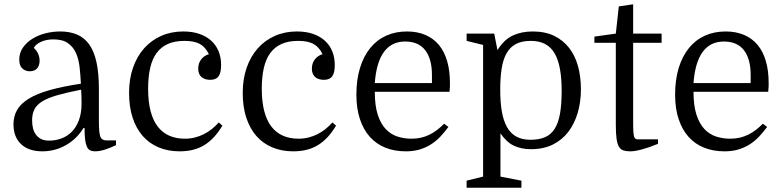

<svg xmlns="http://www.w3.org/2000/svg" viewBox="-20 -697 3661 897"><path d="M43 -116Q43 -57 78.5 -23.5Q114 10 178 10Q237 10 288 -19Q339 -48 370 -99H375Q375 -67 377.5 -46.5Q380 -26 385.5 -13Q391 0 400.5 5Q410 10 424 10Q444 10 468.5 2.5Q493 -5 522 -19V-41H478Q455 -41 448.5 -59.5Q442 -78 442 -128V-281Q442 -356 430.5 -407.5Q419 -459 396 -490.5Q373 -522 339 -536Q305 -550 261 -550Q227 -550 193 -541.5Q159 -533 131.5 -516Q104 -499 87 -474.5Q70 -450 70 -419Q70 -390 84.5 -377Q99 -364 119 -364Q129 -364 137.5 -367Q146 -370 152 -376Q158 -382 161.5 -391.5Q165 -401 165 -413Q165 -421 163.5 -429Q162 -437 158.5 -445Q155 -453 150 -460Q145 -467 138 -473Q146 -490 171.5 -501.5Q197 -513 229 -513Q273 -513 298 -495Q323 -477 335.5 -448Q348 -419 352 -382Q356 -345 358 -306Q272 -293 212 -276Q152 -259 114.5 -236Q77 -213 60 -183.5Q43 -154 43 -116ZM209 -40Q188 -40 173.5 -47Q159 -54 149 -66.5Q139 -79 134.5 -96.5Q130 -114 130 -135Q130 -165 141 -186.5Q152 -208 178.5 -224Q205 -240 249 -252.5Q293 -265 359 -278Q360 -262 360.5 -247Q361 -232 361 -213Q361 -168 348.5 -135Q336 -102 315 -81Q294 -60 266.5 -50Q239 -40 209 -40Z M836 -550Q780 -550 733.5 -529.5Q687 -509 653.5 -471.5Q620 -434 601.5 -381Q583 -328 583 -263Q583 -198 599.5 -147.5Q616 -97 646.5 -62Q677 -27 721 -8.5Q765 10 819 10Q854 10 883 2.5Q912 -5 936 -20Q960 -35 980.5 -57.5Q1001 -80 1019 -110L1002 -125Q987 -108 969.5 -94Q952 -80 932 -70Q912 -60 890 -54.5Q868 -49 844 -49Q803 -49 771 -63Q739 -77 717 -105.5Q695 -134 683.5 -178Q672 -222 672 -282Q672 -337 681.5 -379Q691 -421 711.5 -449Q732 -477 764 -491.5Q796 -506 842 -506Q887 -506 913 -492Q939 -478 956 -444Q933 -437 919.5 -419Q906 -401 906 -376Q906 -362 910.5 -352Q915 -342 922.5 -336Q930 -330 940.5 -327Q951 -324 962 -324Q976 -324 986 -328.5Q996 -333 1002 -342Q1008 -351 1010.5 -364Q1013 -377 1013 -394Q1013 -429 1001 -458Q989 -487 966 -507.5Q943 -528 910.5 -539Q878 -550 836 -550Z M1367 -550Q1311 -550 1264.5 -529.5Q1218 -509 1184.5 -471.5Q1151 -434 1132.5 -381Q1114 -328 1114 -263Q1114 -198 1130.5 -147.5Q1147 -97 1177.5 -62Q1208 -27 1252 -8.5Q1296 10 1350 10Q1385 10 1414 2.5Q1443 -5 1467 -20Q1491 -35 1511.5 -57.5Q1532 -80 1550 -110L1533 -125Q1518 -108 1500.5 -94Q1483 -80 1463 -70Q1443 -60 1421 -54.5Q1399 -49 1375 -49Q1334 -49 1302 -63Q1270 -77 1248 -105.5Q1226 -134 1214.5 -178Q1203 -222 1203 -282Q1203 -337 1212.5 -379Q1222 -421 1242.5 -449Q1263 -477 1295 -491.5Q1327 -506 1373 -506Q1418 -506 1444 -492Q1470 -478 1487 -444Q1464 -437 1450.5 -419Q1437 -401 1437 -376Q1437 -362 1441.5 -352Q1446 -342 1453.5 -336Q1461 -330 1471.5 -327Q1482 -324 1493 -324Q1507 -324 1517 -328.5Q1527 -333 1533 -342Q1539 -351 1541.5 -364Q1544 -377 1544 -394Q1544 -429 1532 -458Q1520 -487 1497 -507.5Q1474 -528 1441.5 -539Q1409 -550 1367 -550Z M1731 -268H2080Q2082 -286 2082 -294Q2082 -302 2082 -311Q2082 -367 2069 -411.5Q2056 -456 2031 -486.5Q2006 -517 1968 -533.5Q1930 -550 1881 -550Q1828 -550 1784.5 -530.5Q1741 -511 1710 -473Q1679 -435 1662 -380Q1645 -325 1645 -255Q1645 -190 1661.5 -140.5Q1678 -91 1708 -57.5Q1738 -24 1780.5 -7Q1823 10 1876 10Q1913 10 1942 1Q1971 -8 1995 -23.5Q2019 -39 2038 -59.5Q2057 -80 2075 -104L2055 -119Q2040 -104 2023.5 -91Q2007 -78 1988 -68.5Q1969 -59 1948 -54Q1927 -49 1902 -49Q1868 -49 1837 -59Q1806 -69 1782.5 -93.5Q1759 -118 1745 -160.5Q1731 -203 1731 -268ZM1873 -503Q1935 -503 1966.5 -462.5Q1998 -422 1998 -346V-309H1731Q1738 -405 1773.5 -454Q1809 -503 1873 -503Z M2416 147 2318 128V-74Q2347 -32 2381.5 -16Q2416 0 2461 0Q2519 0 2562.5 -21.5Q2606 -43 2635 -81Q2664 -119 2679 -170Q2694 -221 2694 -280Q2694 -338 2680.5 -387.5Q2667 -437 2639 -473Q2611 -509 2569 -529.5Q2527 -550 2469 -550Q2417 -550 2376.5 -531.5Q2336 -513 2304 -463L2289 -540H2160V-506L2237 -487V128L2160 147V180H2416ZM2317 -278Q2317 -333 2323.5 -375.5Q2330 -418 2346 -447Q2362 -476 2389.5 -491Q2417 -506 2460 -506Q2499 -506 2526.5 -491.5Q2554 -477 2571 -448Q2588 -419 2596 -375Q2604 -331 2604 -273Q2604 -208 2596 -164.5Q2588 -121 2570.5 -94Q2553 -67 2525 -55.5Q2497 -44 2458 -44Q2419 -44 2392 -59Q2365 -74 2348.5 -103.5Q2332 -133 2324.5 -176.5Q2317 -220 2317 -278Z M2757 -526V-497H2857V-114Q2857 -73 2860.5 -48.5Q2864 -24 2872 -11Q2880 2 2893 6Q2906 10 2925 10Q2945 10 2977.5 1.5Q3010 -7 3054 -25V-46H2982Q2967 -46 2958.5 -46Q2950 -46 2945.5 -52.5Q2941 -59 2939.5 -75.5Q2938 -92 2938 -125V-497H3071V-540H2938V-677L2871 -667L2857 -540Z M3220 -268H3569Q3571 -286 3571 -294Q3571 -302 3571 -311Q3571 -367 3558 -411.5Q3545 -456 3520 -486.5Q3495 -517 3457 -533.5Q3419 -550 3370 -550Q3317 -550 3273.5 -530.5Q3230 -511 3199 -473Q3168 -435 3151 -380Q3134 -325 3134 -255Q3134 -190 3150.5 -140.5Q3167 -91 3197 -57.5Q3227 -24 3269.5 -7Q3312 10 3365 10Q3402 10 3431 1Q3460 -8 3484 -23.5Q3508 -39 3527 -59.5Q3546 -80 3564 -104L3544 -119Q3529 -104 3512.5 -91Q3496 -78 3477 -68.5Q3458 -59 3437 -54Q3416 -49 3391 -49Q3357 -49 3326 -59Q3295 -69 3271.5 -93.5Q3248 -118 3234 -160.5Q3220 -203 3220 -268ZM3362 -503Q3424 -503 3455.5 -462.5Q3487 -422 3487 -346V-309H3220Q3227 -405 3262.5 -454Q3298 -503 3362 -503Z"/></svg>

Font: GradeGX
Style: Regular
Weight: 100
Width: 1
Designer: Adam Twardoch
Foundry: Adam Twardoch
Version: Version 2.002; DEVELOPMENT